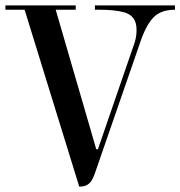

<svg xmlns="http://www.w3.org/2000/svg" viewBox="-70 -670 667 710"><path d="M426 -507Q435 -532 435 -559Q435 -586 424 -601.5Q413 -617 391 -624Q355 -634 298 -634H281V-650H577V-634Q524 -634 496.5 -604.5Q469 -575 448 -512L285 -41Q278 -19 272 -8Q258 20 226 20H223L21 -634H-50V-650H210V-634H136L286 -118H292Z"/></svg>

Font: Elsie
Style: Regular
Weight: 400
Designer: Alejandro Inler
Foundry: Alejandro Inler
Version: 1.002